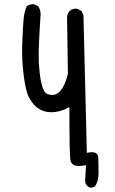

<svg xmlns="http://www.w3.org/2000/svg" viewBox="-20 -766 540 902"><path d="M401 115Q388 109 382 96L380 82L384 10Q353 16 334.5 12Q316 8 311 -13Q306 -34 306 -263Q260 -237 215 -239Q170 -241 140.5 -273.5Q111 -306 101.5 -351Q92 -396 87 -452Q82 -508 85 -577Q88 -646 91 -677.5Q94 -709 105 -736Q119 -748 141 -746L160 -736Q174 -715 170 -686Q159 -521 162.5 -468Q166 -415 173 -382Q180 -349 189.5 -335Q199 -321 224 -320Q249 -319 268 -344.5Q287 -370 299 -419L295 -688Q297 -703 308 -715Q321 -727 343 -725L362 -715L372 -695L388 -48Q415 -54 428.5 -48Q442 -42 442 -20Q442 2 443 42Q444 82 427 109Q417 117 401 115Z"/></svg>

Font: Kosefont JP
Style: Regular
Weight: 400
Designer: Nozomi Seto 瀬戸のぞみ
Version: Version 3.00;June 19, 2020